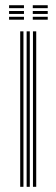

<svg xmlns="http://www.w3.org/2000/svg" viewBox="-20 -721 218 741"><path d="M107.2 0V-600H119.8V0ZM58 0V-600H70.5V0ZM82.8 0V-600H95V0ZM106.5 -689.5V-700.8H164.2V-689.5ZM15 -645V-656.2H72.5V-645ZM15 -667.2V-678.5H72.5V-667.2ZM15 -689.5V-700.8H72.5V-689.5ZM106.5 -645V-656.2H164.2V-645ZM106.5 -667.2V-678.5H164.2V-667.2Z"/></svg>

Font: Big Shoulders Inline Text Thin Light
Style: Regular
Weight: 300
Version: Version 2.002